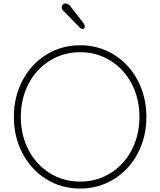

<svg xmlns="http://www.w3.org/2000/svg" viewBox="-20 -1067 924 1107"><path d="M60 -393Q60 -509 110 -603.5Q160 -698 247.5 -752Q335 -806 442 -806Q550 -806 637 -752Q724 -698 774 -603.5Q824 -509 824 -393Q824 -277 774 -182.5Q724 -88 636.5 -34Q549 20 442 20Q334 20 247 -34Q160 -88 110 -182.5Q60 -277 60 -393ZM784 -393Q784 -498 739.5 -583.5Q695 -669 616.5 -717.5Q538 -766 442 -766Q346 -766 267.5 -717.5Q189 -669 144.5 -583.5Q100 -498 100 -393Q100 -288 144.5 -202.5Q189 -117 267.5 -68.5Q346 -20 442 -20Q538 -20 616.5 -68.5Q695 -117 739.5 -202.5Q784 -288 784 -393ZM441 -907 344 -1006Q341 -1009 338.5 -1015Q336 -1021 336 -1026Q336 -1035 342 -1041Q348 -1047 357 -1047Q373 -1047 385 -1032L462 -933Q469 -923 469 -912Q469 -908 465 -904Q461 -900 456 -900Q448 -900 441 -907Z"/></svg>

Font: Tsukimi Rounded Light
Style: Regular
Weight: 300
Designer: Takashi Funayama
Foundry: Takashi Funayama
Version: Version 1.032; ttfautohint (v1.8.3)